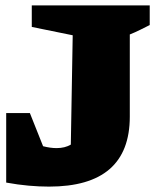

<svg xmlns="http://www.w3.org/2000/svg" viewBox="-20 -680 576 713"><path d="M3 -2V-260H91L140 -137Q167 -130 190 -130Q221 -130 243 -143L250 -549L98 -580V-660H536V-587Q520 -579 501 -569.5Q482 -560 462 -552V-247Q462 13 162 13Q126 13 86.5 9.5Q47 6 3 -2Z"/></svg>

Font: Piazzolla SC Black
Style: Regular
Weight: 900
Designer: Juan Pablo del Peral
Foundry: Huerta Tipografica
Version: Version 1.330